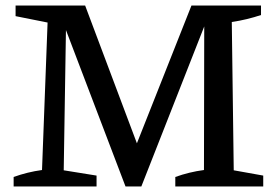

<svg xmlns="http://www.w3.org/2000/svg" viewBox="-20 -670 995 690"><path d="M820 -58 926 -39V0H610V-34Q660 -52 713 -59L714 -575L488 0H431L217 -562L209 -58L327 -39V0H29V-34Q79 -52 131 -59L151 -589L36 -612V-650H286L472 -155L668 -650H918V-616Q894 -608 867.5 -601.5Q841 -595 813 -591Z"/></svg>

Font: Piazzolla Medium
Style: Regular
Weight: 500
Designer: Juan Pablo del Peral
Foundry: Huerta Tipografica
Version: Version 1.330